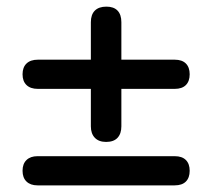

<svg xmlns="http://www.w3.org/2000/svg" viewBox="-20 -559 640 579"><path d="M300 -131Q278 -131 266 -143.5Q254 -156 254 -178V-291H94Q72 -291 60 -302.5Q48 -314 48 -335Q48 -356 60 -367.5Q72 -379 94 -379H254V-492Q254 -515 266 -527Q278 -539 301 -539Q323 -539 334.5 -527Q346 -515 346 -492V-379H507Q529 -379 540.5 -367.5Q552 -356 552 -335Q552 -314 540.5 -302.5Q529 -291 507 -291H346V-178Q346 -156 334.5 -143.5Q323 -131 300 -131ZM93 0Q72 0 60 -11.5Q48 -23 48 -44Q48 -65 60 -76.5Q72 -88 93 -88H507Q529 -88 540.5 -76.5Q552 -65 552 -44Q552 -23 540.5 -11.5Q529 0 507 0Z"/></svg>

Font: Nunito ExtraLight
Style: Bold
Weight: 700
Version: Version 3.602